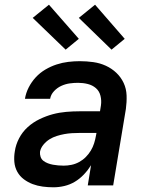

<svg xmlns="http://www.w3.org/2000/svg" viewBox="-20 -788 640 816"><path d="M207 8Q184 8 161.5 5Q139 2 119 -5.5Q99 -13 81.5 -26Q64 -39 53.5 -58Q43 -77 41 -99.5Q39 -122 43 -145Q47 -173 61 -200Q75 -227 97.5 -247.5Q120 -268 148 -281.5Q176 -295 204 -302.5Q232 -310 261 -312.5Q290 -315 318 -315H405L409 -340Q412 -361 407 -381Q402 -401 387.5 -413.5Q373 -426 353 -431Q333 -436 312 -436Q294 -436 276 -433.5Q258 -431 240.5 -423Q223 -415 209.5 -400.5Q196 -386 193 -368H86Q90 -393 102 -416.5Q114 -440 132 -459.5Q150 -479 173 -492.5Q196 -506 220.5 -514Q245 -522 270 -525Q295 -528 319 -528Q348 -528 376.5 -524Q405 -520 430 -508.5Q455 -497 474.5 -478.5Q494 -460 505.5 -435.5Q517 -411 518 -382.5Q519 -354 515 -325L461 0H353L367 -86Q354 -65 336.5 -46.5Q319 -28 298 -15.5Q277 -3 253.5 2.5Q230 8 207 8ZM251 -84Q267 -84 284 -87.5Q301 -91 316.5 -99.5Q332 -108 344.5 -120.5Q357 -133 366 -148Q375 -163 380 -179Q385 -195 388 -212L390 -223H318Q302 -223 285.5 -222Q269 -221 253 -218Q237 -215 221 -210Q205 -205 190.5 -196Q176 -187 164.5 -173Q153 -159 150 -143Q149 -132 152.5 -121.5Q156 -111 164.5 -104.5Q173 -98 183.5 -94Q194 -90 205 -88Q216 -86 227.5 -85Q239 -84 251 -84ZM454 -577 315 -712 384 -768 510 -623ZM259 -577 119 -712 188 -768 315 -623Z"/></svg>

Font: Iosevka Aile Semibold
Style: Italic
Weight: 600
Italic angle: -9°
Designer: Belleve Invis
Foundry: Belleve Invis
Version: Version 31.1.0; ttfautohint (v1.8.4)